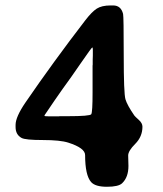

<svg xmlns="http://www.w3.org/2000/svg" viewBox="-20 -677 608 716"><path d="M161.6 -243.2H199.2L203.1 -243.7H233.4Q315.4 -243.7 320.3 -251Q325.2 -258.8 325.2 -332V-432.1L325.7 -436V-454.6L326.2 -469.7V-491.7Q326.2 -500 324 -500Q321.8 -500 280.5 -440.2Q239.3 -380.4 230 -368.2Q220.7 -356 183.3 -302Q146 -248 146 -247.1V-245.1Q146 -243.2 161.6 -243.2ZM511.2 -204.6Q511.2 -167.5 484.4 -140.6Q458 -114.3 458 -97.2L459 -58.1Q459 -16.1 435.5 6.3Q421.9 19.5 378.7 19.5Q335.4 19.5 319.8 2Q297.4 -23.4 297.4 -98.6Q297.4 -125 234.9 -145Q204.6 -154.8 139.6 -154.8Q74.7 -154.8 60.5 -162.6Q38.1 -174.8 38.1 -203.1V-211.4Q38.1 -240.7 74.7 -294.4Q179.2 -446.8 298.3 -601.6Q322.3 -632.8 340.8 -644.8Q359.4 -656.7 392.1 -656.7H401.9Q431.2 -656.7 439 -625Q441.4 -614.7 441.4 -471.7Q441.4 -328.6 447.8 -306.9Q454.1 -285.2 481 -246.1Q483.4 -242.7 497.3 -230.2Q511.2 -217.8 511.2 -204.6Z"/></svg>

Font: Averia Libre
Style: Bold
Weight: 700
Version: Version 1.002